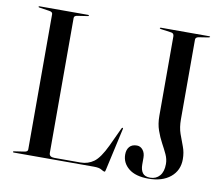

<svg xmlns="http://www.w3.org/2000/svg" viewBox="-78 -795 1052 905"><g transform="rotate(10 447.5 -343.0)"><path d="M272 -694 225.5 -687Q208 -685 208 -674V-28Q208 -8.5 232.5 -8.5H358Q394 -8.5 421.8 -28.8Q449.5 -49 479 -111L520.5 -200Q523 -204.5 525.5 -204Q529 -203.5 527 -197L482 5Q480.5 11.5 479.5 13Q478.5 14.5 477.5 14.5Q472 14.5 460.5 7.2Q449 0 424.5 0H40Q36 0 36 -3Q36 -5.5 41 -6L87.5 -13Q105 -15 105 -26V-674Q105 -685 87.5 -687L41 -694Q36 -694.5 36 -697Q36 -700 40 -700H273Q277 -700 277 -697Q277 -694.5 272 -694ZM830.5 -107Q830.5 -53.5 791.5 -21.2Q752.5 11 686 11Q624.5 11 591.8 -15.5Q559 -42 559 -82.5Q559 -105.5 571 -119.5Q583 -133.5 606.5 -133.5Q623.5 -133.5 635 -119.2Q646.5 -105 646.5 -82.5V-49.5Q646.5 -24.5 657 -9.8Q667.5 5 693.5 5Q722 5 739 -14.8Q756 -34.5 756 -71Q756 -94.5 745.5 -117Q735 -139.5 721.2 -164.8Q707.5 -190 696.8 -220.5Q686 -251 686 -290V-669.5Q686 -684.5 673 -686.5L623 -693.5Q616.5 -694.5 616.5 -697Q616.5 -700 621.5 -700H852Q857 -700 857 -697Q857 -695.5 848.5 -693.5L803.5 -686.5Q789 -683.5 789 -672.5V-291Q789 -252.5 799.2 -223.2Q809.5 -194 820 -166.8Q830.5 -139.5 830.5 -107Z"/></g></svg>

Font: Fraunces 144pt S000
Style: Regular
Weight: 400
Version: Version 1.000; ttfautohint (v1.8.3)